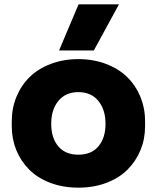

<svg xmlns="http://www.w3.org/2000/svg" viewBox="-20 -844 722 884"><path d="M412.1 -611.8H252L341.8 -824.2H527.8ZM34.2 -262.2V-286.1Q34.2 -346.2 55.9 -398.7Q77.6 -451.2 116.7 -489.5Q155.8 -527.8 213.9 -549.8Q272 -571.8 340.8 -571.8Q409.7 -571.8 467.8 -549.8Q525.9 -527.8 565.2 -489.5Q604.5 -451.2 626.2 -398.7Q647.9 -346.2 647.9 -286.1V-262.2Q647.9 -204.1 627 -153.1Q606 -102.1 567.6 -63.5Q529.3 -24.9 470.7 -2.4Q412.1 20 340.8 20Q269.5 20 210.9 -2.4Q152.3 -24.9 114 -63.5Q75.7 -102.1 54.9 -153.1Q34.2 -204.1 34.2 -262.2ZM465.8 -273.9Q465.8 -339.4 432.6 -379.6Q399.4 -419.9 340.8 -419.9Q282.2 -419.9 249 -379.6Q215.8 -339.4 215.8 -273.9Q215.8 -209.5 248 -170.7Q280.3 -131.8 340.8 -131.8Q401.4 -131.8 433.6 -170.7Q465.8 -209.5 465.8 -273.9Z"/></svg>

Font: Sora ExtraBold
Style: Regular
Weight: 800
Designer: Jonathan Barnbrook, Julián Moncada
Foundry: Barnbrook Fonts
Version: Version 2.000